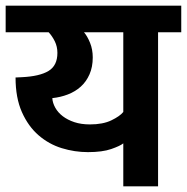

<svg xmlns="http://www.w3.org/2000/svg" viewBox="-30 -659 661 679"><path d="M529 -545V0H406V-152Q395 -143 363.5 -132Q332 -121 281 -121Q234 -121 188.5 -135Q143 -149 106.5 -180.5Q70 -212 47.5 -262.5Q25 -313 25 -385L47 -386Q110 -389 141.5 -408Q173 -427 173 -472Q173 -494 164 -512.5Q155 -531 142 -545H-10V-639H611V-545ZM406 -263V-545H267Q279 -531 288.5 -507.5Q298 -484 298 -456Q298 -422 286.5 -396Q275 -370 255.5 -352.5Q236 -335 210 -325Q184 -315 155 -312Q156 -295 165.5 -278Q175 -261 192 -248Q209 -235 233 -227Q257 -219 288 -219Q334 -219 364 -233.5Q394 -248 406 -263Z"/></svg>

Font: Mukta
Style: Bold
Weight: 700
Designer: Girish Dalvi and Yashodeep Gholap
Foundry: Ek Type
Version: Version 2.538;PS 1.002;hotconv 16.6.51;makeotf.lib2.5.65220;